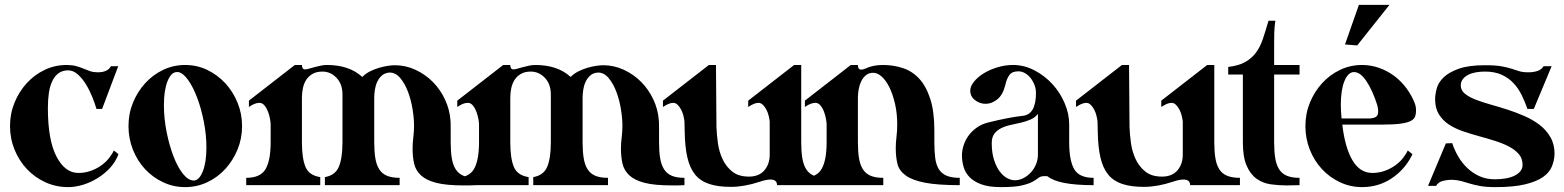

<svg xmlns="http://www.w3.org/2000/svg" viewBox="-20 -775 6404 786"><path d="M253 -509Q275 -509 291.5 -504.5Q308 -500 322 -494Q336 -488 349.5 -483.5Q363 -479 380 -479Q421 -479 434 -504H464L398 -329H375Q369 -350 358 -377.5Q347 -405 332 -429.5Q317 -454 298.5 -470.5Q280 -487 259 -487Q236 -487 220 -475.5Q204 -464 194 -443Q184 -422 180 -394Q176 -366 176 -333Q176 -202 211 -134.5Q246 -67 301 -67Q327 -67 350 -75Q373 -83 392 -96Q411 -109 424.5 -125.5Q438 -142 446 -159L465 -144Q454 -114 432 -89.5Q410 -65 381.5 -47Q353 -29 321 -19Q289 -9 259 -9Q209 -9 165.5 -29Q122 -49 90 -83Q58 -117 39.5 -162.5Q21 -208 21 -259Q21 -310 39.5 -355Q58 -400 89.5 -434.5Q121 -469 163 -489Q205 -509 253 -509Z M738 -509Q786 -509 828 -489Q870 -469 902 -434.5Q934 -400 952.5 -354.5Q971 -309 971 -259Q971 -208 952.5 -163Q934 -118 902.5 -83.5Q871 -49 828.5 -29Q786 -9 738 -9Q690 -9 647.5 -29Q605 -49 573.5 -83Q542 -117 524 -162.5Q506 -208 506 -259Q506 -310 524.5 -355Q543 -400 574.5 -434.5Q606 -469 648 -489Q690 -509 738 -509ZM710 -480H704Q681 -480 666 -443Q651 -406 651 -345Q651 -290 662 -235Q673 -180 690 -135.5Q707 -91 729 -63.5Q751 -36 773 -36Q795 -36 810 -73Q825 -110 825 -171Q825 -223 814.5 -276.5Q804 -330 787.5 -374Q771 -418 750.5 -447Q730 -476 710 -480Z M1382 -193V-388Q1382 -431 1357.5 -456.5Q1333 -482 1300 -482Q1276 -482 1259.5 -472.5Q1243 -463 1233.5 -448Q1224 -433 1220 -414Q1216 -395 1216 -375V-193Q1216 -127 1230.5 -92Q1245 -57 1291 -50V-17H988V-47Q1046 -47 1067 -82.5Q1088 -118 1088 -193V-239V-218V-266Q1088 -273 1085.5 -287.5Q1083 -302 1077.5 -317Q1072 -332 1063 -343Q1054 -354 1042 -354Q1023 -354 999 -337V-363L1187 -509H1216Q1216 -491 1229 -491Q1236 -491 1245.5 -494Q1255 -497 1267 -500Q1279 -503 1292 -506Q1305 -509 1318 -509Q1410 -509 1463 -460Q1477 -474 1495 -483Q1513 -492 1532 -497.5Q1551 -503 1568 -505.5Q1585 -508 1596 -508Q1641 -508 1681.5 -489Q1722 -470 1752.5 -439Q1783 -408 1802 -367Q1821 -326 1824 -283Q1825 -283 1825 -241V-193Q1825 -155 1829.5 -127.5Q1834 -100 1845.5 -82Q1857 -64 1877 -55.5Q1897 -47 1929 -47V-17Q1915 -16 1902 -16Q1889 -16 1877 -16Q1807 -16 1766 -26.5Q1725 -37 1703.5 -57Q1682 -77 1675.5 -104.5Q1669 -132 1669 -167Q1669 -189 1672 -212.5Q1675 -236 1675 -261Q1675 -290 1669 -327.5Q1663 -365 1650.5 -398.5Q1638 -432 1619 -455Q1600 -478 1575 -478Q1556 -477 1543.5 -466Q1531 -455 1524 -439.5Q1517 -424 1514.5 -406.5Q1512 -389 1512 -375V-193Q1512 -155 1516.5 -127.5Q1521 -100 1532.5 -82Q1544 -64 1564 -55.5Q1584 -47 1616 -47V-17H1310V-50Q1352 -57 1367 -92Q1382 -127 1382 -193Z M2235 -193V-388Q2235 -431 2210.5 -456.5Q2186 -482 2153 -482Q2129 -482 2112.5 -472.5Q2096 -463 2086.5 -448Q2077 -433 2073 -414Q2069 -395 2069 -375V-193Q2069 -127 2083.5 -92Q2098 -57 2144 -50V-17H1841V-47Q1899 -47 1920 -82.5Q1941 -118 1941 -193V-239V-218V-266Q1941 -273 1938.5 -287.5Q1936 -302 1930.5 -317Q1925 -332 1916 -343Q1907 -354 1895 -354Q1876 -354 1852 -337V-363L2040 -509H2069Q2069 -491 2082 -491Q2089 -491 2098.5 -494Q2108 -497 2120 -500Q2132 -503 2145 -506Q2158 -509 2171 -509Q2263 -509 2316 -460Q2330 -474 2348 -483Q2366 -492 2385 -497.5Q2404 -503 2421 -505.5Q2438 -508 2449 -508Q2494 -508 2534.5 -489Q2575 -470 2605.5 -439Q2636 -408 2655 -367Q2674 -326 2677 -283Q2678 -283 2678 -241V-193Q2678 -155 2682.5 -127.5Q2687 -100 2698.5 -82Q2710 -64 2730 -55.5Q2750 -47 2782 -47V-17Q2768 -16 2755 -16Q2742 -16 2730 -16Q2660 -16 2619 -26.5Q2578 -37 2556.5 -57Q2535 -77 2528.5 -104.5Q2522 -132 2522 -167Q2522 -189 2525 -212.5Q2528 -236 2528 -261Q2528 -290 2522 -327.5Q2516 -365 2503.5 -398.5Q2491 -432 2472 -455Q2453 -478 2428 -478Q2409 -477 2396.5 -466Q2384 -455 2377 -439.5Q2370 -424 2367.5 -406.5Q2365 -389 2365 -375V-193Q2365 -155 2369.5 -127.5Q2374 -100 2385.5 -82Q2397 -64 2417 -55.5Q2437 -47 2469 -47V-17H2163V-50Q2205 -57 2220 -92Q2235 -127 2235 -193Z M2911 -509 2913 -255Q2914 -224 2919 -188.5Q2924 -153 2938.5 -122.5Q2953 -92 2978.5 -72Q3004 -52 3046 -52Q3087 -52 3109 -77.5Q3131 -103 3131 -142V-278Q3130 -287 3127 -300Q3124 -313 3118 -325Q3112 -337 3103.5 -345.5Q3095 -354 3085 -354Q3068 -354 3043 -337V-363L3231 -509H3260V-193Q3260 -155 3264.5 -127.5Q3269 -100 3280.5 -82Q3292 -64 3312.5 -55.5Q3333 -47 3365 -47V-17H3148H3161Q3161 -40 3134 -40Q3117 -40 3090 -31Q3027 -10 2972 -10Q2919 -10 2883 -22Q2847 -34 2825.5 -60.5Q2804 -87 2794 -130Q2784 -173 2783 -235L2782 -278Q2781 -287 2778 -300Q2775 -313 2769 -325Q2763 -337 2754.5 -345.5Q2746 -354 2736 -354Q2719 -354 2694 -337V-363L2882 -509Z M3364 -193V-266Q3364 -273 3361.5 -287.5Q3359 -302 3353.5 -317Q3348 -332 3339 -343Q3330 -354 3318 -354Q3299 -354 3275 -337V-363L3463 -509H3492Q3492 -490 3505 -490Q3513 -490 3522 -494Q3553 -509 3594 -509Q3637 -509 3675.5 -496.5Q3714 -484 3742.5 -453.5Q3771 -423 3788 -371Q3805 -319 3805 -241V-193Q3805 -156 3808.5 -128.5Q3812 -101 3823 -83Q3834 -65 3854.5 -56Q3875 -47 3909 -47V-17Q3819 -17 3767 -27Q3715 -37 3688 -56.5Q3661 -76 3654 -104Q3647 -132 3647 -169Q3647 -191 3650 -215Q3653 -239 3653 -265Q3653 -311 3644 -350Q3635 -389 3621 -417.5Q3607 -446 3589.5 -461.5Q3572 -477 3555 -477Q3536 -477 3524 -466.5Q3512 -456 3505 -441Q3498 -426 3495 -408Q3492 -390 3492 -375V-193Q3492 -155 3496.5 -127.5Q3501 -100 3512.5 -82Q3524 -64 3544 -55.5Q3564 -47 3596 -47V-17H3264V-47Q3322 -47 3343 -82.5Q3364 -118 3364 -193Z M4357 -193Q4357 -118 4377.5 -82.5Q4398 -47 4457 -47V-17Q4312 -17 4269 -53Q4266 -54 4262.5 -54Q4259 -54 4256 -54Q4240 -54 4231.5 -47Q4223 -40 4208 -31.5Q4193 -23 4164 -16Q4135 -9 4078 -9Q4028 -9 3997 -20.5Q3966 -32 3948.5 -50.5Q3931 -69 3924.5 -92.5Q3918 -116 3918 -139Q3918 -157 3924 -177.5Q3930 -198 3943 -217Q3956 -236 3977 -251.5Q3998 -267 4027 -274Q4112 -295 4168 -301Q4221 -307 4221 -395Q4221 -411 4215 -427Q4209 -443 4199 -455.5Q4189 -468 4176 -475.5Q4163 -483 4149 -483Q4123 -483 4112 -467.5Q4101 -452 4096 -429Q4086 -387 4063 -368.5Q4040 -350 4015 -350Q3991 -350 3971.5 -365Q3952 -380 3952 -404Q3952 -422 3967.5 -441Q3983 -460 4007.5 -475Q4032 -490 4063.5 -499.5Q4095 -509 4127 -509Q4173 -509 4215 -487Q4257 -465 4288.5 -430.5Q4320 -396 4338.5 -352.5Q4357 -309 4357 -266ZM4229 -309Q4218 -294 4199.5 -286Q4181 -278 4160 -273Q4139 -268 4117.5 -263.5Q4096 -259 4079 -250.5Q4062 -242 4051 -228Q4040 -214 4040 -189Q4040 -149 4049.5 -120Q4059 -91 4073 -72.5Q4087 -54 4103.5 -45.5Q4120 -37 4134 -37Q4152 -37 4169 -45.5Q4186 -54 4199.5 -68.5Q4213 -83 4221 -102Q4229 -121 4229 -142Z M4602 -509 4604 -255Q4605 -224 4610 -188.5Q4615 -153 4629.5 -122.5Q4644 -92 4669.5 -72Q4695 -52 4737 -52Q4778 -52 4800 -77.5Q4822 -103 4822 -142V-278Q4821 -287 4818 -300Q4815 -313 4809 -325Q4803 -337 4794.5 -345.5Q4786 -354 4776 -354Q4759 -354 4734 -337V-363L4922 -509H4951V-193Q4951 -155 4955.5 -127.5Q4960 -100 4971.5 -82Q4983 -64 5003.5 -55.5Q5024 -47 5056 -47V-17H4839H4852Q4852 -40 4825 -40Q4808 -40 4781 -31Q4718 -10 4663 -10Q4610 -10 4574 -22Q4538 -34 4516.5 -60.5Q4495 -87 4485 -130Q4475 -173 4474 -235L4473 -278Q4472 -287 4469 -300Q4466 -313 4460 -325Q4454 -337 4445.5 -345.5Q4437 -354 4427 -354Q4410 -354 4385 -337V-363L4573 -509Z M5068 -193V-470H5008V-501Q5051 -506 5077.5 -521Q5104 -536 5121.5 -559.5Q5139 -583 5150 -616Q5161 -649 5173 -690H5201Q5197 -664 5196.5 -639Q5196 -614 5196 -596V-509H5300V-470H5196V-193Q5196 -155 5200.5 -127.5Q5205 -100 5216.5 -82Q5228 -64 5248 -55.5Q5268 -47 5300 -47V-17Q5287 -17 5274 -16.5Q5261 -16 5247 -16Q5214 -16 5182 -20.5Q5150 -25 5124.5 -43Q5099 -61 5083.5 -96.5Q5068 -132 5068 -193Z M5556 -509Q5592 -509 5626 -497Q5660 -485 5688.5 -463.5Q5717 -442 5738.5 -412.5Q5760 -383 5773 -349Q5777 -337 5777 -323Q5777 -310 5773.5 -299Q5770 -288 5756.5 -280.5Q5743 -273 5715.5 -269Q5688 -265 5641 -265H5475Q5486 -171 5516.5 -119Q5547 -67 5598 -67Q5624 -67 5647 -75Q5670 -83 5689 -96Q5708 -109 5721.5 -125.5Q5735 -142 5743 -159L5762 -144Q5761 -141 5760 -139Q5759 -137 5758 -135Q5728 -78 5675 -43.5Q5622 -9 5556 -9Q5508 -9 5465.5 -29Q5423 -49 5391.5 -83Q5360 -117 5342 -162.5Q5324 -208 5324 -259Q5324 -310 5342.5 -355Q5361 -400 5392.5 -434.5Q5424 -469 5466 -489Q5508 -509 5556 -509ZM5472 -290H5583Q5600 -290 5611 -295.5Q5622 -301 5622 -320Q5622 -325 5621 -331Q5620 -337 5618 -345Q5599 -405 5574 -442.5Q5549 -480 5523 -480Q5499 -480 5484 -443.5Q5469 -407 5469 -347Q5469 -320 5472 -290ZM5536 -589 5486 -593 5543 -755H5668Z M5925 -39Q5904 -39 5885.5 -34Q5867 -29 5859 -14H5826L5899 -188L5925 -189Q5934 -161 5949.5 -134.5Q5965 -108 5987 -87Q6009 -66 6037 -53.5Q6065 -41 6100 -41Q6123 -41 6143.5 -44.5Q6164 -48 6179.5 -55.5Q6195 -63 6204 -74Q6213 -85 6213 -100Q6213 -127 6197 -145Q6181 -163 6155.5 -176Q6130 -189 6098 -199Q6066 -209 6033 -218Q6000 -227 5968 -238Q5936 -249 5911 -265.5Q5886 -282 5870.5 -307Q5855 -332 5855 -369Q5855 -388 5861.5 -412.5Q5868 -437 5889.5 -458Q5911 -479 5951.5 -493.5Q5992 -508 6059 -508Q6102 -508 6127 -503.5Q6152 -499 6168.5 -493.5Q6185 -488 6199.5 -483.5Q6214 -479 6238 -479Q6257 -479 6274 -484.5Q6291 -490 6299 -504H6332L6259 -329H6233Q6223 -358 6209.5 -385.5Q6196 -413 6176 -434.5Q6156 -456 6127.5 -469Q6099 -482 6059 -482Q6040 -482 6022.5 -479Q6005 -476 5991 -469Q5977 -462 5968.5 -451Q5960 -440 5960 -425Q5960 -405 5977.5 -391Q5995 -377 6022.5 -366.5Q6050 -356 6084 -346.5Q6118 -337 6152 -326Q6186 -315 6220.5 -300Q6255 -285 6282.5 -264Q6310 -243 6327 -213.5Q6344 -184 6344 -145Q6343 -118 6333 -93.5Q6323 -69 6297 -50.5Q6271 -32 6224 -20.5Q6177 -9 6103 -9Q6064 -9 6039.5 -13.5Q6015 -18 5997 -23.5Q5979 -29 5963 -33.5Q5947 -38 5925 -39Z"/></svg>

Font: CatShop
Style: Regular
Weight: 400
Designer: Peter Wiegel
Foundry: Peter Wiegel
Version: Version 1.000 2009 initial release